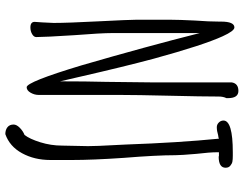

<svg xmlns="http://www.w3.org/2000/svg" viewBox="-117 -702 914 720"><g transform="rotate(90 340.0 -342.0)"><path d="M225 -191Q155 -432 104 -634V-306Q104 -264 112 -163Q119 -53 119 -21Q119 -12 108 -5.5Q97 1 83 1Q62 1 62 -15L64 -44Q66 -76 66 -86Q66 -139 60 -254Q54 -371 54 -396V-524Q54 -555 57 -616Q61 -669 61 -708V-714Q61 -764 83 -764Q96 -764 116 -720Q149 -648 200 -462Q229 -354 268 -184Q267 -188 284 -115L285 -110Q285 -207 287 -284L289 -458V-754Q293 -779 321 -779Q348 -779 348 -740V-734Q342 -722 342 -705Q342 -644 339 -521Q336 -397 336 -335V-30Q336 -14 327.5 0.5Q319 15 307 15Q287 15 225 -191ZM447 64Q447 53 459 41Q471 29 486 23Q501 4 513.5 -36Q526 -76 526 -118L527 -167Q528 -188 528 -215L527 -256L522 -357Q515 -555 500 -706Q497 -704 487 -703Q471 -698 457 -698Q447 -698 439.5 -705.5Q432 -713 432 -723Q432 -758 551 -758H564Q578 -758 586 -756.5Q594 -755 601 -749Q609 -743 609 -731Q609 -705 567 -705Q567 -705 566.5 -705Q566 -705 566 -706H564H551V-698Q551 -672 557 -621Q562 -563 562 -543Q562 -472 572 -349Q580 -233 580 -154V-114V-74Q580 -14 554.5 32.5Q529 79 483 95Q467 95 457 87Q447 79 447 64Z"/></g></svg>

Font: Amatic SC
Style: Bold
Weight: 700
Designer: Multiple Designers
Foundry: Vernon Adams
Version: Version 2.505